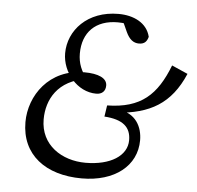

<svg xmlns="http://www.w3.org/2000/svg" viewBox="-51 -737 824 802"><g transform="rotate(5 361.5 -336.0)"><path d="M320.4 13.1C458.5 13.1 549.7 -59.5 549.7 -166.7C549.7 -220.9 523.5 -279.8 443.5 -287.8L442.9 -273.1C580.7 -283.3 667.7 -331.7 722.7 -460.3L655.7 -489.8C607 -364.2 541.9 -302.1 399.7 -299.8L392.6 -252.5C471.3 -247.4 504 -217.5 504 -163C504 -97.3 434.5 -53.3 330.3 -53.3C231.2 -53.3 140.7 -111.1 140.7 -218.8C140.7 -301.5 184.7 -385.8 305.9 -402.3C281.2 -432.2 267.3 -465.2 267.3 -506C267.3 -595.7 322.1 -649.5 413.9 -649.5C439.7 -649.5 462.6 -645.6 486.4 -635.8L430.1 -667.6L455.1 -612.4C469.2 -582 486.5 -568.9 509.6 -568.9C533.8 -568.9 543.1 -582.1 548 -600.4C534 -658.4 477.2 -684.8 414.2 -684.8C284.1 -684.8 206 -597.8 206 -501.7C206 -422.5 270 -344.7 349.9 -344.7C373.5 -344.7 388.7 -357.9 388.7 -382.1C388.7 -413.3 351.7 -429.4 293.5 -429.4C144.9 -429.4 65.9 -311.4 65.9 -201C65.9 -64.3 168.6 13.1 320.4 13.1Z"/></g></svg>

Font: Source Serif Variable
Style: Italic
Weight: 389
Italic angle: -12°
Designer: Frank Grießhammer
Foundry: Adobe Systems Incorporated
Version: Version 3.001;hotconv 1.0.111;makeotfexe 2.5.65597